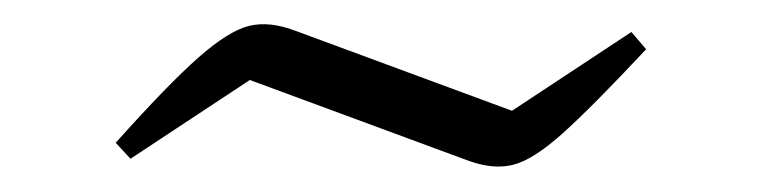

<svg xmlns="http://www.w3.org/2000/svg" viewBox="-20 -359 618 156"><path d="M86 -230 74 -243Q117 -291 141.5 -312.5Q166 -334 182.5 -338Q199 -342 220 -334L396 -269L493 -333L505 -319Q461 -272 437 -250.5Q413 -229 396.5 -225Q380 -221 359 -229L183 -294Z"/></svg>

Font: Piazzolla SC Light
Style: Regular
Weight: 300
Designer: Juan Pablo del Peral
Foundry: Huerta Tipografica
Version: Version 1.330